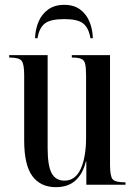

<svg xmlns="http://www.w3.org/2000/svg" viewBox="-20 -764 560 794"><path d="M211 10Q148 10 114 -35.5Q80 -81 80 -184V-454Q80 -500 69 -513Q58 -526 21 -526H18V-536H177V-152Q177 -79 193.5 -48Q210 -17 247 -17Q291 -17 313.5 -65Q336 -113 336 -196V-449Q336 -482 332.5 -498.5Q329 -515 316.5 -520.5Q304 -526 279 -526H277V-536H435V-82Q435 -35 446 -22.5Q457 -10 496 -10H499V0H337V-96H335Q323 -46 292.5 -18Q262 10 211 10ZM125 -606Q126 -643 139.5 -674.5Q153 -706 179.5 -725Q206 -744 246 -744Q285 -744 311 -725Q337 -706 350 -674.5Q363 -643 364 -606H354Q347 -648 324.5 -666.5Q302 -685 246 -685Q188 -685 165 -666.5Q142 -648 135 -606Z"/></svg>

Font: Noto Serif Display ExtraCondensed Medium
Style: Regular
Weight: 500
Width: 2
Designer: Monotype Design Team
Foundry: Monotype Imaging Inc.
Version: Version 2.009